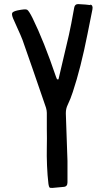

<svg xmlns="http://www.w3.org/2000/svg" viewBox="-20 -877 534 939"><path d="M237 42Q225 43 222 39.5Q219 36 217 23Q212 -18 210 -67Q208 -116 209 -157Q210 -198 209 -247V-325Q209 -336 205 -350Q129 -572 90 -682Q82 -703 64.5 -741Q47 -779 44 -787Q36 -807 40 -814Q44 -821 65 -826Q104 -834 112.5 -829.5Q121 -825 139 -789Q195 -675 254 -501Q255 -497 259 -489H266Q314 -692 317 -706Q327 -750 343 -840Q346 -857 362 -857Q403 -855 423 -852L421 -855Q436 -852 432 -831L408 -711Q375 -544 336 -427Q325 -393 311 -364Q302 -346 302 -324V-321Q308 -167 310 -90V15Q310 36 291 37Q255 41 237 42Z"/></svg>

Font: Because We Connect
Style: Regular
Weight: 400
Designer: Liz Wetzel, Aaron Williamson, Russ McMullin
Foundry: Red Hat
Version: Version 1.000